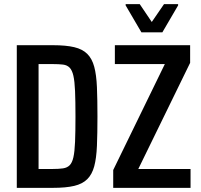

<svg xmlns="http://www.w3.org/2000/svg" viewBox="-20 -906 968 926"><path d="M61 0V-688H235Q298 -688 338 -678.5Q378 -669 401 -646Q424 -623 434.5 -584Q445 -545 447.5 -485.5Q450 -426 450 -344Q450 -262 447.5 -202.5Q445 -143 434.5 -104Q424 -65 401 -42Q378 -19 338 -9.5Q298 0 235 0ZM166 -91H233Q264 -91 284 -94Q304 -97 316 -109Q328 -121 334 -147.5Q340 -174 342 -222Q344 -270 344 -344Q344 -419 342 -466.5Q340 -514 334 -540.5Q328 -567 316 -579.5Q304 -592 284 -594.5Q264 -597 233 -597H166ZM526 0V-86L775 -597H534V-688H897V-603L647 -91H899V0ZM662 -750 586 -880V-886H654L712 -800L771 -886H839V-880L763 -750Z"/></svg>

Font: Saira Condensed SemiBold
Style: Regular
Weight: 600
Width: 3
Designer: Hector Gatti with collaboration of the Omnibus-Type team
Foundry: Omnibus-Type
Version: Version 1.100